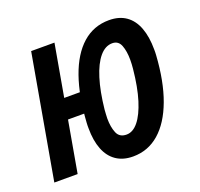

<svg xmlns="http://www.w3.org/2000/svg" viewBox="-100 -637 786 756"><g transform="rotate(-20 293.0 -258.5)"><path d="M335.9 9.8Q293.9 9.8 265.4 -9.8Q236.8 -29.3 222.4 -66.2Q208 -103 208 -154.8Q208 -160.2 208 -166Q208 -171.9 208.5 -177.7Q215.3 -287.6 242.9 -366Q270.5 -444.3 317.4 -485.8Q364.3 -527.3 428.7 -527.3Q471.2 -527.3 499.8 -507.3Q528.3 -487.3 542.7 -449.2Q557.1 -411.1 557.1 -357.4Q557.1 -352.1 557.1 -346.4Q557.1 -340.8 556.6 -335Q549.8 -226.6 521.2 -149.4Q492.7 -72.3 445.6 -31.2Q398.4 9.8 335.9 9.8ZM8.3 0 99.6 -517.6H197.3L106 0ZM81.5 -214.8 96.2 -299.8H257.8L243.2 -214.8ZM340.8 -80.1Q367.7 -80.1 390.1 -107.7Q412.6 -135.3 429 -187.7Q445.3 -240.2 452.6 -314.5Q453.6 -324.2 454.1 -333.7Q454.6 -343.3 454.6 -352.5Q454.6 -387.7 445.1 -412.6Q435.5 -437.5 409.7 -437.5Q380.4 -437.5 356.7 -409.4Q333 -381.3 316.7 -328.9Q300.3 -276.4 292.5 -202.1Q292 -192.9 291.3 -183.6Q290.5 -174.3 290.5 -165.5Q290.5 -129.9 300.8 -105Q311 -80.1 340.8 -80.1Z"/></g></svg>

Font: Cascadia Mono NF
Style: Italic
Weight: 400
Italic angle: -10°
Monospace: yes
Designer: Aaron Bell
Foundry: Saja Typeworks
Version: Version 2404.023